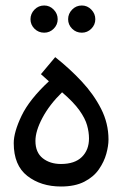

<svg xmlns="http://www.w3.org/2000/svg" viewBox="-20 -679 445 699"><path d="M202 0Q129 0 79.5 -38.5Q30 -77 30 -158Q30 -198 58.5 -257.5Q87 -317 158 -383L129 -409L181 -471Q233 -430 277 -383Q321 -336 348 -283Q375 -230 375 -171Q375 -148 367 -119Q359 -90 340 -62.5Q321 -35 287 -17.5Q253 0 202 0ZM202 -82Q252 -82 278 -107.5Q304 -133 304 -175Q304 -198 297 -223Q290 -248 269 -277.5Q248 -307 206 -343Q160 -298 134.5 -250Q109 -202 109 -166Q109 -124 135.5 -103Q162 -82 202 -82ZM278 -560Q257 -560 242.5 -574.5Q228 -589 228 -609Q228 -629 242.5 -644Q257 -659 278 -659Q298 -659 312.5 -644Q327 -629 327 -609Q327 -589 312.5 -574.5Q298 -560 278 -560ZM141 -560Q120 -560 105.5 -574.5Q91 -589 91 -609Q91 -629 105.5 -644Q120 -659 141 -659Q161 -659 175.5 -644Q190 -629 190 -609Q190 -589 175.5 -574.5Q161 -560 141 -560Z"/></svg>

Font: TSCustom
Style: Regular
Weight: 400
Designer: Monotype Design Team
Foundry: Monotype Imaging Inc.
Version: Version 2.004; ttfautohint (v1.8.3) -l 8 -r 50 -G 200 -x 14 